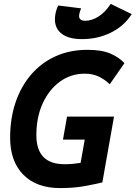

<svg xmlns="http://www.w3.org/2000/svg" viewBox="-20 -960 699 990"><path d="M290 9.8Q168.5 9.8 100.3 -59.1Q32.2 -127.9 32.2 -250.5Q32.2 -348.1 59.8 -430.7Q87.4 -513.2 139.6 -574.5Q191.9 -635.7 265.6 -669.4Q339.4 -703.1 431.2 -703.1Q504.4 -703.1 549.1 -683.8Q593.8 -664.6 621.6 -634.3L545.9 -525.4Q522.9 -548.3 491.2 -564.2Q459.5 -580.1 416.5 -580.1Q346.2 -580.1 289.8 -539.6Q233.4 -499 200.4 -427.5Q167.5 -356 167.5 -263.2Q167.5 -113.3 312.5 -113.3Q335 -113.3 356 -115.2Q377 -117.2 395.5 -120.1L417 -240.2H304.7L325.7 -358.9H567.9L507.8 -19.5Q483.9 -13.2 424.1 -1.7Q364.3 9.8 290 9.8ZM402.3 -758.3Q327.6 -758.3 291.5 -791.5Q263.2 -817.9 263.2 -859.9Q263.2 -871.1 265.1 -883.8Q269.5 -910.6 280.3 -931.6L398.4 -917Q395 -909.2 392.3 -901.4Q389.6 -893.6 388.7 -886.7Q387.7 -881.8 387.7 -877.9Q387.7 -853 419.9 -853Q453.1 -853 486.6 -874Q520 -895 545.4 -932.1L550.8 -939.9L659.2 -887.2L652.8 -877.9Q614.3 -821.8 548.1 -790Q481.9 -758.3 402.3 -758.3Z"/></svg>

Font: CaskaydiaCove NFP
Style: Bold Italic
Weight: 700
Italic angle: -10°
Designer: Aaron Bell
Foundry: Saja Typeworks
Version: Version 2111.001; VTT 6.35;Nerd Fonts 3.1.1